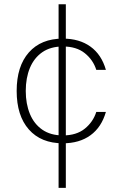

<svg xmlns="http://www.w3.org/2000/svg" viewBox="-20 -679 580 917"><path d="M259.8 -658.7H294.4V218.3H259.8ZM280.3 -494.6Q358.9 -494.6 411.9 -456.5Q464.8 -418.5 485.8 -345.2H439.9Q424.8 -393.1 385 -425Q345.2 -457 280.3 -457Q221.7 -457 182.1 -429.7Q142.6 -402.3 122.8 -354.5Q103 -306.6 103 -244.6Q103 -183.1 122.8 -135Q142.6 -86.9 182.1 -59.6Q221.7 -32.2 280.3 -32.2Q345.2 -32.2 385 -64.5Q424.8 -96.7 439.9 -144.5H485.8Q464.8 -71.3 412.1 -33Q359.4 5.4 280.3 5.4Q176.3 5.4 117.9 -60.5Q59.6 -126.5 59.6 -244.6Q59.6 -362.8 117.9 -428.7Q176.3 -494.6 280.3 -494.6Z"/></svg>

Font: Estedad-FD ExtraLight
Style: Regular
Weight: 200
Designer: Amin Abedi
Version: Version 7.3